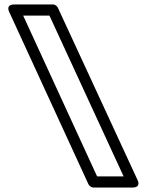

<svg xmlns="http://www.w3.org/2000/svg" viewBox="-20 -756 654 862"><path d="M84 -686H202L535 36H416ZM45 -736C2 -736 22 -701 22 -701L377 71C380 78 390 86 400 86H574C617 86 597 51 597 51L240 -721C237 -728 228 -736 218 -736Z"/></svg>

Font: Asimov
Style: XWidOu
Weight: 500
Designer: Google
Version: Version 2.000980; 2014